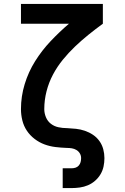

<svg xmlns="http://www.w3.org/2000/svg" viewBox="-20 -755 640 980"><path d="M300 205V104H345Q355 104 365 101Q375 98 382 90Q389 82 391.5 72Q394 62 394 52Q394 39 387.5 28Q381 17 370 10.5Q359 4 346.5 2Q334 0 321 0Q292 -1 263 -4.5Q234 -8 207 -18Q180 -28 156.5 -46Q133 -64 117 -88Q101 -112 94 -140.5Q87 -169 87 -198Q87 -263 106 -325.5Q125 -388 159.5 -443Q194 -498 238.5 -545Q283 -592 332 -634H87V-735H505V-634Q468 -607 432 -578Q396 -549 363 -517.5Q330 -486 301 -450.5Q272 -415 250.5 -374.5Q229 -334 217.5 -289Q206 -244 206 -198Q206 -177 214.5 -156.5Q223 -136 240 -123Q257 -110 278.5 -105.5Q300 -101 321 -101H322Q345 -100 368 -97.5Q391 -95 413 -87.5Q435 -80 454.5 -67Q474 -54 487.5 -35Q501 -16 507 6.5Q513 29 513 52Q513 74 508.5 95Q504 116 493 134.5Q482 153 465.5 167.5Q449 182 429 190.5Q409 199 387.5 202Q366 205 345 205Z"/></svg>

Font: Iosevka Slab Extended
Style: Bold
Weight: 700
Width: 7
Monospace: yes
Designer: Belleve Invis
Foundry: Belleve Invis
Version: Version 11.1.0; ttfautohint (v1.8.3)